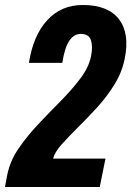

<svg xmlns="http://www.w3.org/2000/svg" viewBox="-46 -750 527 770"><path d="M-26 0 -17 -48Q-6 -104 28.5 -154.5Q63 -205 108 -252.5Q153 -300 198 -345.5Q243 -391 276.5 -435.5Q310 -480 319 -524Q327 -562 319 -588Q311 -614 278 -614Q221 -614 204 -498H70Q87 -607 143 -668.5Q199 -730 286 -730Q387 -730 431 -673Q475 -616 454 -514Q443 -459 412 -409.5Q381 -360 342 -317.5Q303 -275 265.5 -238Q228 -201 200.5 -170Q173 -139 167 -114H377L354 0Z"/></svg>

Font: Mona Sans Condensed
Style: Bold Italic
Weight: 700
Width: 3
Italic angle: -11.7°
Designer: Deni Anggara
Foundry: GitHub
Version: Version 1.001; ttfautohint (v1.8.4.7-5d5b);gftools[0.9.31]